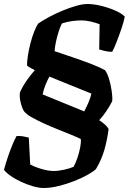

<svg xmlns="http://www.w3.org/2000/svg" viewBox="-69 -740 644 960"><path d="M150 200Q126 200 96.5 191.5Q67 183 37.5 169.5Q8 156 -15 140Q-38 124 -49 109Q-42 82 -31 49Q-20 16 -8 -13.5Q4 -43 14 -60Q31 -61 47.5 -58Q64 -55 75 -52L82 82Q102 94 137.5 104.5Q173 115 199 115Q222 115 251.5 108.5Q281 102 299 94Q309 76 318 49.5Q327 23 332 -3Q337 -29 335 -45Q319 -53 288.5 -65.5Q258 -78 221.5 -92.5Q185 -107 150 -123Q115 -139 88 -154.5Q61 -170 51 -184Q42 -197 34.5 -227Q27 -257 31 -279Q47 -314 69.5 -344.5Q92 -375 105 -389Q90 -397 79 -403Q68 -409 66 -414Q66 -433 70.5 -462Q75 -491 83 -522.5Q91 -554 101.5 -581Q112 -608 123 -623Q145 -638 176.5 -655Q208 -672 243 -686.5Q278 -701 311 -710.5Q344 -720 368 -720Q399 -720 436 -711Q473 -702 505.5 -688Q538 -674 555 -657Q550 -631 538 -596Q526 -561 513.5 -529Q501 -497 492 -481Q471 -481 453.5 -485.5Q436 -490 427 -493L429 -619Q411 -626 386 -632Q361 -638 339 -638Q288 -638 241 -623Q232 -607 224 -581.5Q216 -556 210.5 -529.5Q205 -503 204 -484Q213 -481 244.5 -470.5Q276 -460 316.5 -446Q357 -432 395 -417Q433 -402 456 -389Q468 -373 476.5 -344.5Q485 -316 489.5 -285Q494 -254 492 -234Q479 -208 461.5 -182.5Q444 -157 427 -139Q444 -128 456.5 -116.5Q469 -105 474 -95Q467 -40 453 9Q439 58 411 105Q399 117 370 133.5Q341 150 303 165Q265 180 224.5 190Q184 200 150 200ZM352 -183Q364 -205 374 -229Q384 -253 388 -272L178 -357Q168 -339 159 -317Q150 -295 144 -268Z"/></svg>

Font: Texturina 72pt 72pt ExtraBold
Style: Italic
Weight: 800
Italic angle: -11°
Designer: Guillermo Torres Carreño
Foundry: Omnibus-Type
Version: Version 1.002; ttfautohint (v1.8.3)